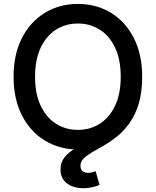

<svg xmlns="http://www.w3.org/2000/svg" viewBox="-20 -758 801 987"><path d="M380.4 10.3Q285.6 10.3 210.7 -35.4Q135.7 -81.1 92.8 -165Q49.8 -249 49.8 -363.3Q49.8 -478.5 92.8 -562.5Q135.7 -646.5 210.7 -692.1Q285.6 -737.8 380.4 -737.8Q475.6 -737.8 550.3 -692.1Q625 -646.5 668 -562.5Q710.9 -478.5 710.9 -363.3Q710.9 -248.5 668 -164.8Q625 -81.1 550.3 -35.4Q475.6 10.3 380.4 10.3ZM380.4 -90.3Q442.9 -90.3 492.7 -121.8Q542.5 -153.3 571.5 -214.4Q600.6 -275.4 600.6 -363.3Q600.6 -452.1 571.5 -513.2Q542.5 -574.2 492.7 -605.7Q442.9 -637.2 380.4 -637.2Q317.9 -637.2 268.1 -605.7Q218.3 -574.2 189.2 -512.9Q160.2 -451.7 160.2 -363.3Q160.2 -275.4 189.2 -214.4Q218.3 -153.3 268.1 -121.8Q317.9 -90.3 380.4 -90.3ZM408.2 209.5Q357.4 209.5 324.2 184.6Q291 159.7 291 112.8Q291 76.2 311.8 50.5Q332.5 24.9 366.5 4.9Q400.4 -15.1 441.2 -35.6Q481.9 -56.2 522.5 -81.8Q563 -107.4 597.2 -144.3Q631.3 -181.2 651.9 -234.4Q672.4 -287.6 672.4 -363.3H710.9Q710.9 -284.2 693.6 -226.6Q676.3 -168.9 647.9 -128.4Q619.6 -87.9 585.9 -60.1Q552.2 -32.2 518.3 -12.7Q484.4 6.8 456.3 22.9Q428.2 39.1 410.9 55.7Q393.6 72.3 393.6 94.2Q393.6 111.3 403.3 120.8Q413.1 130.4 433.1 130.4Q444.3 130.4 454.1 127.9Q463.9 125.5 471.7 122.1L491.7 192.9Q476.1 199.2 454.8 204.3Q433.6 209.5 408.2 209.5Z"/></svg>

Font: Inter 20pt Medium
Style: Regular
Weight: 500
Version: Version 4.001;git-66647c0bb